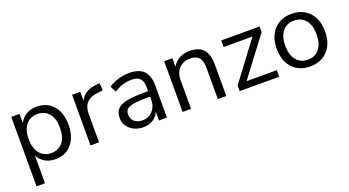

<svg xmlns="http://www.w3.org/2000/svg" viewBox="-50 -1025 3143 1730"><g transform="rotate(-20 1521.5 -159.5)"><path d="M76 180V-486H155V-371H145Q161 -428 208.5 -461.5Q256 -495 322 -495Q387 -495 435.5 -464.5Q484 -434 510.5 -377.5Q537 -321 537 -243Q537 -166 510.5 -109.5Q484 -53 436 -22Q388 9 322 9Q256 9 209 -24.5Q162 -58 145 -114H157V180ZM305 -56Q374 -56 414.5 -104.5Q455 -153 455 -243Q455 -334 414.5 -382Q374 -430 305 -430Q237 -430 196 -382Q155 -334 155 -243Q155 -153 196 -104.5Q237 -56 305 -56Z M659 0V-486H738V-371H728Q745 -430 787 -460.5Q829 -491 898 -496L927 -499L933 -429L882 -423Q814 -417 777.5 -379.5Q741 -342 741 -277V0Z M1165 9Q1115 9 1075.5 -10.5Q1036 -30 1013 -64Q990 -98 990 -140Q990 -194 1017.5 -225Q1045 -256 1108.5 -269Q1172 -282 1282 -282H1327V-229H1283Q1222 -229 1181 -225Q1140 -221 1116 -211Q1092 -201 1082 -185Q1072 -169 1072 -145Q1072 -104 1100.5 -78Q1129 -52 1178 -52Q1218 -52 1248.5 -71Q1279 -90 1296.5 -123Q1314 -156 1314 -199V-313Q1314 -375 1289 -402.5Q1264 -430 1207 -430Q1163 -430 1122 -417.5Q1081 -405 1038 -377L1010 -436Q1036 -454 1069 -467.5Q1102 -481 1138 -488Q1174 -495 1207 -495Q1270 -495 1311 -474.5Q1352 -454 1372 -412.5Q1392 -371 1392 -306V0H1316V-113H1325Q1317 -75 1294.5 -48Q1272 -21 1239 -6Q1206 9 1165 9Z M1542 0V-486H1621V-378H1610Q1631 -436 1678.5 -465.5Q1726 -495 1788 -495Q1846 -495 1884.5 -474.5Q1923 -454 1942 -411Q1961 -368 1961 -303V0H1880V-298Q1880 -343 1868.5 -372Q1857 -401 1832.5 -415Q1808 -429 1769 -429Q1725 -429 1692 -410Q1659 -391 1641 -357Q1623 -323 1623 -277V0Z M2089 0V-54L2382 -444V-423H2089V-486H2457V-432L2161 -40V-63H2468V0Z M2765 9Q2694 9 2642 -22Q2590 -53 2561.5 -109.5Q2533 -166 2533 -243Q2533 -320 2561.5 -376.5Q2590 -433 2642 -464Q2694 -495 2765 -495Q2836 -495 2888 -464Q2940 -433 2968.5 -376.5Q2997 -320 2997 -243Q2997 -166 2968.5 -109.5Q2940 -53 2888 -22Q2836 9 2765 9ZM2765 -56Q2834 -56 2874.5 -104.5Q2915 -153 2915 -244Q2915 -334 2874.5 -382Q2834 -430 2765 -430Q2697 -430 2656 -382Q2615 -334 2615 -244Q2615 -153 2656 -104.5Q2697 -56 2765 -56Z"/></g></svg>

Font: Nunito Sans 12pt ExtraLight 12pt
Style: Regular
Weight: 400
Version: Version 3.101;gftools[0.9.27]